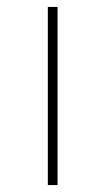

<svg xmlns="http://www.w3.org/2000/svg" viewBox="-20 -532 303 552"><path d="M117.5 0H145.5V-512H117.5Z"/></svg>

Font: Spartan Thin
Style: Regular
Weight: 100
Designer: Matt Bailey, Mirko Velimirovic
Foundry: Matt Bailey
Version: Version 1.003; ttfautohint (v1.8.3)